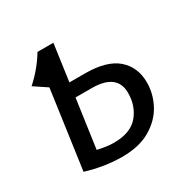

<svg xmlns="http://www.w3.org/2000/svg" viewBox="-128 -644 764 775"><g transform="rotate(-30 254.0 -257.0)"><path d="M464 -199Q464 -146 438.5 -98Q413 -50 360.5 -19Q308 12 229 12Q147 12 62 -14L113 -378L53 -418Q106 -465 143 -526H217L193 -355H265Q367 -355 415.5 -312.5Q464 -270 464 -199ZM377 -200Q377 -290 259 -290H184L152 -64Q197 -54 227 -54Q305 -54 341 -96.5Q377 -139 377 -200Z"/></g></svg>

Font: FiraGO Book
Style: Italic
Weight: 350
Italic angle: -8°
Designer: bBox Type GmbH
Foundry: bBox Type GmbH
Version: Version 1.001